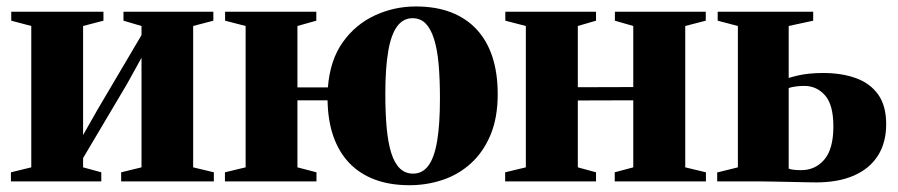

<svg xmlns="http://www.w3.org/2000/svg" viewBox="-20 -548 2714 580"><path d="M13 0V-27.5L74.5 -42.5V-469.5L14 -485.5V-512.5H292.5V-485.5L231 -469.5V-140L275 -217.5L407.5 -442V-469.5L353 -485.5V-512.5H624.5V-485.5L563.5 -469.5V-42.5L626 -27.5V0H346V-27.5L407.5 -42.5V-373.5L363.5 -294L231 -70.5V-42.5L286 -27.5V0Z M1217 11.5Q1158 11.5 1112.5 -5.5Q1067 -22.5 1035.5 -55.2Q1004 -88 987.2 -135.8Q970.5 -183.5 969.5 -245H878.5V-42.5L936 -27.5V0H659.5V-27.5L722 -42.5V-469.5L660 -485.5V-512.5H935.5V-485.5L878.5 -469.5V-284H970.5Q977 -366.5 1015.5 -420.5Q1054 -474.5 1112.5 -501.5Q1171 -528.5 1236 -528.5Q1296.5 -528.5 1342.5 -510.8Q1388.5 -493 1420 -459Q1451.5 -425 1467.5 -376Q1483.5 -327 1483.5 -263.5Q1483.5 -192.5 1461.8 -140.5Q1440 -88.5 1402.5 -54.5Q1365 -20.5 1317 -4.5Q1269 11.5 1217 11.5ZM1228 -23.5Q1256 -23.5 1274 -47.5Q1292 -71.5 1300.5 -121.8Q1309 -172 1309 -251Q1309 -309 1305 -354Q1301 -399 1291.2 -430Q1281.5 -461 1265.8 -477Q1250 -493 1226 -493Q1198 -493 1179.8 -468.5Q1161.5 -444 1152.8 -393.5Q1144 -343 1144 -265Q1144 -205.5 1148.2 -160.5Q1152.5 -115.5 1162.2 -85Q1172 -54.5 1188.2 -39Q1204.5 -23.5 1228 -23.5Z M1506 0V-27.5L1568.5 -42.5V-469.5L1506.5 -485.5V-512.5H1780.5V-485.5L1725.5 -469.5V-284.5L1893 -285V-469.5L1837.5 -485.5V-512.5H2112V-485.5L2050 -469.5V-42.5L2112.5 -27.5V0H1837V-27.5L1893 -42.5V-245L1725.5 -244.5V-42.5L1780.5 -27.5V0Z M2146.5 0V-27L2209 -42.5V-469.5L2148 -485.5V-512.5H2436.5V-485.5L2362.5 -469.5V-312.5Q2375.5 -316.5 2390.5 -320Q2405.5 -323.5 2424.8 -325.5Q2444 -327.5 2466.5 -327.5Q2522.5 -327.5 2565.5 -312Q2608.5 -296.5 2632.8 -262.5Q2657 -228.5 2657 -173Q2657 -117 2632 -77.8Q2607 -38.5 2559.8 -17.8Q2512.5 3 2445.5 3Q2435 3 2412.8 2.5Q2390.5 2 2364.2 1.5Q2338 1 2314.8 0.5Q2291.5 0 2277 0ZM2400 -34Q2443 -34 2470.2 -66Q2497.5 -98 2497.5 -166Q2497.5 -231.5 2472.2 -260Q2447 -288.5 2409.5 -288.5Q2397 -288.5 2383.8 -286.8Q2370.5 -285 2362.5 -282V-38.5Q2369 -36 2379.2 -35Q2389.5 -34 2400 -34Z"/></svg>

Font: Merriweather 120pt ExtraBold
Style: Regular
Weight: 800
Version: Version 2.100